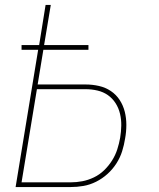

<svg xmlns="http://www.w3.org/2000/svg" viewBox="-20 -755 640 775"><path d="M43 0 134 -554H67V-573H138L164 -735H185L158 -573H337V-554H155L132 -414H326Q353 -414 379.5 -408Q406 -402 427.5 -387.5Q449 -373 463 -351.5Q477 -330 483.5 -304.5Q490 -279 490 -251Q490 -223 485 -196Q481 -170 473 -144.5Q465 -119 450 -95.5Q435 -72 414 -53Q393 -34 368 -21.5Q343 -9 317 -4.5Q291 0 265 0ZM67 -19H265Q289 -19 312.5 -23.5Q336 -28 359 -39Q382 -50 400.5 -68Q419 -86 432.5 -107.5Q446 -129 453.5 -152.5Q461 -176 465 -199Q469 -223 469.5 -247.5Q470 -272 464.5 -295.5Q459 -319 446.5 -338.5Q434 -358 415.5 -371Q397 -384 373.5 -389.5Q350 -395 326 -395H129Z"/></svg>

Font: Iosevka Curly Thin Extended
Style: Italic
Weight: 100
Width: 7
Italic angle: -9°
Monospace: yes
Designer: Belleve Invis
Foundry: Belleve Invis
Version: Version 11.1.0; ttfautohint (v1.8.3)